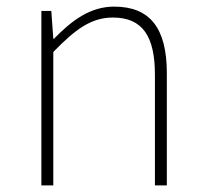

<svg xmlns="http://www.w3.org/2000/svg" viewBox="-20 -560 620 580"><path d="M105 0H141V-403C208 -472 256 -507 321 -507C411 -507 448 -450 448 -334V0H484V-339C484 -475 433 -540 325 -540C252 -540 197 -498 143 -443H141L135 -527H105Z"/></svg>

Font: Source Han Sans JP ExtraLight
Style: Regular
Weight: 250
Designer: Ryoko NISHIZUKA 西塚涼子 (kana, bopomofo & ideographs); Paul D. Hunt (Latin, Greek & Cyrillic); Sandoll Communications 산돌커뮤니
Foundry: Adobe
Version: Version 2.001;hotconv 1.0.107;makeotfexe 2.5.65593